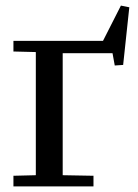

<svg xmlns="http://www.w3.org/2000/svg" viewBox="-20 -666 492 686"><path d="M412 -646 442 -640 420 -434 390 -432 382 -476H204V-40L314 -38V0H28V-38L108 -40V-480L28 -482V-520H348Z"/></svg>

Font: Minipax
Style: Regular
Weight: 400
Designer: Raphaël Ronot, Igor Stepanchenko (Cyrillic)
Foundry: steppetype
Version: Version 1.002